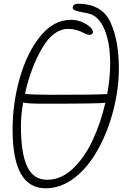

<svg xmlns="http://www.w3.org/2000/svg" viewBox="-20 -995 692 1037"><path d="M622 -625Q622 -517 593 -402.5Q564 -288 511 -191Q456 -91 382.5 -34.5Q309 22 226 22Q48 22 48 -295Q48 -440 88 -577.5Q128 -715 199.5 -801.5Q271 -888 363 -888Q421 -888 468 -848Q482 -834 482 -822Q482 -815 477 -811Q472 -807 463 -807Q452 -807 438 -814Q394 -839 348 -839Q269 -839 208 -735.5Q147 -632 115 -489L117 -488Q123 -486 169 -484.5Q215 -483 257 -483Q392 -483 458.5 -484Q525 -485 559 -487Q575 -572 575 -653Q575 -775 537 -852Q508 -908 465 -920Q456 -923 434 -927Q405 -932 389 -937.5Q373 -943 373 -953Q373 -972 398 -975Q530 -975 576 -876Q622 -777 622 -625ZM549 -440Q521 -435 240 -435H204Q136 -435 105 -441Q93 -371 93 -316Q93 -166 127 -95Q161 -24 235 -24Q310 -24 373.5 -84Q437 -144 481 -239Q525 -334 549 -440Z"/></svg>

Font: Bad Script
Style: Regular
Weight: 400
Italic angle: -10°
Designer: Roman Shchyukin (Gaslight Type Foundry), Cyreal (Charset Expansion)
Foundry: Gaslight
Version: Version 2.000